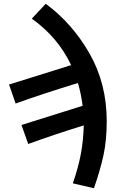

<svg xmlns="http://www.w3.org/2000/svg" viewBox="-20 -785 642 1020"><path d="M425 -119Q261 -68 130 -20L94 -121L419 -223Q411 -286 394 -344Q198 -284 63 -235L28 -336L358 -439Q287 -588 149 -686L223 -765Q364 -661 455.5 -501Q547 -341 547 -141Q547 -41 530 38.5Q513 118 479 215L367 189Q397 102 410 30.5Q423 -41 425 -119Z"/></svg>

Font: Nebula Sans Semibold
Style: Regular
Weight: 600
Italic angle: -9°
Designer: Paul D. Hunt for Adobe (as Source Sans)
Foundry: Nebula Entertainment & Broadcasting LLC
Version: Version 1.010